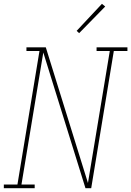

<svg xmlns="http://www.w3.org/2000/svg" viewBox="-38 -982 685 1002"><path d="M-18 0V-19H53L168 -716H100V-735H201L421 -27L535 -716H466V-735H627V-716H556L438 0H408L188 -708L74 -19H143V0ZM375 -809 362 -821 494 -962 511 -948Z"/></svg>

Font: Iosevka Etoile Thin
Style: Italic
Weight: 100
Italic angle: -9°
Designer: Belleve Invis
Foundry: Belleve Invis
Version: Version 22.1.2; ttfautohint (v1.8.4)